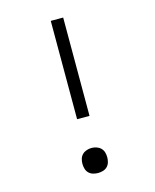

<svg xmlns="http://www.w3.org/2000/svg" viewBox="-112 -812 724 896"><g transform="rotate(-15 250.0 -363.5)"><path d="M280 -260H220V-735H280ZM250 8Q238 8 226 4.5Q214 1 205.5 -7.5Q197 -16 193.5 -28Q190 -40 190 -52Q190 -65 193.5 -76.5Q197 -88 205.5 -96.5Q214 -105 226 -109Q238 -113 250 -113Q262 -113 274 -109Q286 -105 294.5 -96.5Q303 -88 306.5 -76.5Q310 -65 310 -52Q310 -40 306.5 -28Q303 -16 294.5 -7.5Q286 1 274 4.5Q262 8 250 8Z"/></g></svg>

Font: Iosevka Term Curly Light
Style: Regular
Weight: 300
Designer: Belleve Invis
Foundry: Belleve Invis
Version: Version 32.3.0